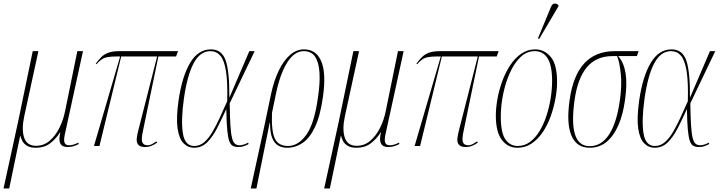

<svg xmlns="http://www.w3.org/2000/svg" viewBox="-53 -825 4083 1085"><path d="M-33 240 49 -136 132 -536H164L84 -168Q68 -93 83.5 -47Q99 -1 151 -1Q194 -1 227 -29Q260 -57 282.5 -102Q305 -147 315 -198L384 -536H416L313 -64Q306 -30 312.5 -17Q319 -4 337 -4Q346 -4 357.5 -6.5Q369 -9 390 -19L392 -11Q360 6 329 6Q267 6 288 -76H286Q262 -39 229.5 -14.5Q197 10 150 10Q118 10 99.5 -1.5Q81 -13 73 -29Q65 -45 62 -58H61L-1 240Z M478 0 626 -506H610Q576 -506 556 -502.5Q536 -499 522 -489.5Q508 -480 492 -462L488 -465Q504 -487 519.5 -502.5Q535 -518 559 -527Q583 -536 623 -536H953L942 -506H842L755 -86Q744 -36 751.5 -20Q759 -4 781 -4Q794 -4 807.5 -11.5Q821 -19 831 -26L835 -19Q801 6 769 6Q738 6 727.5 -8Q717 -22 720 -45Q723 -68 730 -94L835 -506H632L509 0Z M1043 10Q1009 10 984 -15.5Q959 -41 950.5 -99.5Q942 -158 956 -257Q976 -394 1021.5 -470Q1067 -546 1139 -546Q1201 -546 1222.5 -482.5Q1244 -419 1243 -275H1244L1356 -536H1386L1245 -241Q1246 -165 1249 -118Q1252 -71 1258 -46.5Q1264 -22 1274.5 -13Q1285 -4 1301 -4Q1312 -4 1325.5 -8.5Q1339 -13 1349 -19L1352 -11Q1339 -4 1325 1Q1311 6 1295 6Q1276 6 1263 -0.5Q1250 -7 1242.5 -28Q1235 -49 1231 -91.5Q1227 -134 1226 -207H1225Q1200 -152 1174.5 -102Q1149 -52 1118 -21Q1087 10 1043 10ZM1045 0Q1076 0 1101 -21.5Q1126 -43 1147.5 -79.5Q1169 -116 1189.5 -161Q1210 -206 1231 -253Q1234 -362 1224 -423.5Q1214 -485 1192 -510.5Q1170 -536 1136 -536Q1078 -536 1041.5 -468Q1005 -400 986 -266Q969 -143 980.5 -71.5Q992 0 1045 0Z M1364 240 1439 -104 1479 -295Q1495 -369 1522 -425.5Q1549 -482 1585.5 -514Q1622 -546 1665 -546Q1734 -546 1762.5 -478.5Q1791 -411 1772 -278Q1757 -170 1727 -107Q1697 -44 1656.5 -17Q1616 10 1570 10Q1543 10 1521 -1.5Q1499 -13 1486 -43.5Q1473 -74 1473 -131H1471L1396 240ZM1574 0Q1633 0 1678.5 -64Q1724 -128 1744 -276Q1756 -355 1752.5 -413.5Q1749 -472 1728 -504Q1707 -536 1663 -536Q1610 -536 1569.5 -471Q1529 -406 1506 -293L1484 -187Q1480 -83 1500.5 -41.5Q1521 0 1574 0Z M1779 240 1861 -136 1944 -536H1976L1896 -168Q1880 -93 1895.5 -47Q1911 -1 1963 -1Q2006 -1 2039 -29Q2072 -57 2094.5 -102Q2117 -147 2127 -198L2196 -536H2228L2125 -64Q2118 -30 2124.5 -17Q2131 -4 2149 -4Q2158 -4 2169.5 -6.5Q2181 -9 2202 -19L2204 -11Q2172 6 2141 6Q2079 6 2100 -76H2098Q2074 -39 2041.5 -14.5Q2009 10 1962 10Q1930 10 1911.5 -1.5Q1893 -13 1885 -29Q1877 -45 1874 -58H1873L1811 240Z M2290 0 2438 -506H2422Q2388 -506 2368 -502.5Q2348 -499 2334 -489.5Q2320 -480 2304 -462L2300 -465Q2316 -487 2331.5 -502.5Q2347 -518 2371 -527Q2395 -536 2435 -536H2765L2754 -506H2654L2567 -86Q2556 -36 2563.5 -20Q2571 -4 2593 -4Q2606 -4 2619.5 -11.5Q2633 -19 2643 -26L2647 -19Q2613 6 2581 6Q2550 6 2539.5 -8Q2529 -22 2532 -45Q2535 -68 2542 -94L2647 -506H2444L2321 0Z M2871 10Q2817 10 2783 -34.5Q2749 -79 2749 -172Q2749 -215 2758 -265.5Q2767 -316 2785 -365.5Q2803 -415 2830 -456Q2857 -497 2892.5 -521.5Q2928 -546 2971 -546Q3024 -546 3059.5 -503Q3095 -460 3095 -362Q3095 -319 3086 -269Q3077 -219 3059.5 -169.5Q3042 -120 3015 -79.5Q2988 -39 2952 -14.5Q2916 10 2871 10ZM2873 0Q2911 0 2942 -23Q2973 -46 2996.5 -85Q3020 -124 3035.5 -172Q3051 -220 3059 -271Q3067 -322 3067 -368Q3067 -455 3041.5 -495.5Q3016 -536 2969 -536Q2923 -536 2887.5 -501.5Q2852 -467 2827.5 -411.5Q2803 -356 2790 -291.5Q2777 -227 2777 -166Q2777 -75 2803 -37.5Q2829 0 2873 0ZM2994 -605 2987 -608 3061 -787Q3069 -805 3081 -805Q3093 -805 3103 -796L3102 -788Z M3279 10Q3205 10 3176 -59.5Q3147 -129 3166 -260Q3204 -536 3421 -536H3556L3546 -508H3440Q3472 -473 3482 -412Q3492 -351 3479 -260Q3468 -179 3442 -118.5Q3416 -58 3375.5 -24Q3335 10 3279 10ZM3279 1Q3347 1 3390 -66.5Q3433 -134 3450 -259Q3462 -342 3455 -409Q3448 -476 3434 -508H3409Q3316 -508 3263.5 -445Q3211 -382 3194 -260Q3157 1 3279 1Z M3646 10Q3612 10 3587 -15.5Q3562 -41 3553.5 -99.5Q3545 -158 3559 -257Q3579 -394 3624.5 -470Q3670 -546 3742 -546Q3804 -546 3825.5 -482.5Q3847 -419 3846 -275H3847L3959 -536H3989L3848 -241Q3849 -165 3852 -118Q3855 -71 3861 -46.5Q3867 -22 3877.5 -13Q3888 -4 3904 -4Q3915 -4 3928.5 -8.5Q3942 -13 3952 -19L3955 -11Q3942 -4 3928 1Q3914 6 3898 6Q3879 6 3866 -0.5Q3853 -7 3845.5 -28Q3838 -49 3834 -91.5Q3830 -134 3829 -207H3828Q3803 -152 3777.5 -102Q3752 -52 3721 -21Q3690 10 3646 10ZM3648 0Q3679 0 3704 -21.5Q3729 -43 3750.5 -79.5Q3772 -116 3792.5 -161Q3813 -206 3834 -253Q3837 -362 3827 -423.5Q3817 -485 3795 -510.5Q3773 -536 3739 -536Q3681 -536 3644.5 -468Q3608 -400 3589 -266Q3572 -143 3583.5 -71.5Q3595 0 3648 0Z"/></svg>

Font: Noto Serif Display ExtraCondensed Thin
Style: Italic
Weight: 100
Width: 2
Italic angle: -12°
Designer: Monotype Design Team
Foundry: Monotype Imaging Inc.
Version: Version 2.009